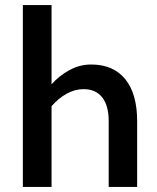

<svg xmlns="http://www.w3.org/2000/svg" viewBox="-20 -736 620 756"><path d="M183 -716V-404Q213 -438 253.5 -460Q294 -482 339 -482Q426 -482 473 -424.5Q520 -367 520 -259V0H408V-259Q408 -320 382.5 -352.5Q357 -385 309 -385Q275 -385 242.5 -367Q210 -349 183 -318V0H70V-716Z"/></svg>

Font: Madhuban Medium
Style: Regular
Weight: 500
Designer: jaikishan Patel
Foundry: MagicType
Version: Version 1.000